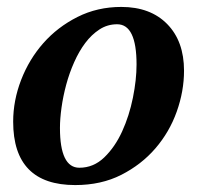

<svg xmlns="http://www.w3.org/2000/svg" viewBox="-20 -527 591 554"><path d="M18 -176Q18 -237 41 -296.5Q64 -356 105 -402.5Q146 -449 203.5 -478Q261 -507 330 -507Q414 -507 462.5 -457.5Q511 -408 511 -323Q511 -264 490 -205Q469 -146 428.5 -99Q388 -52 330 -22.5Q272 7 197 7Q18 7 18 -176ZM153 -158Q153 -43 209 -43Q250 -43 281 -73Q312 -103 332.5 -148Q353 -193 363.5 -245Q374 -297 374 -341Q374 -457 318 -457Q290 -457 267 -442Q244 -427 226 -403Q208 -379 194 -347.5Q180 -316 171 -282.5Q162 -249 157.5 -216.5Q153 -184 153 -158Z"/></svg>

Font: Volkhov
Style: Bold Italic
Weight: 700
Designer: Cyreal (www.cyreal.org)
Foundry: Cyreal (www.cyreal.org)
Version: Version 1.001